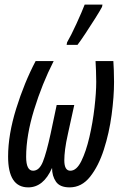

<svg xmlns="http://www.w3.org/2000/svg" viewBox="-20 -800 532 830"><path d="M315 -606Q328 -623 349.5 -655.5Q371 -688 391.5 -720.5Q412 -753 421 -770L423 -780H346Q335 -751 311 -698.5Q287 -646 270 -617L268 -606ZM205 -74Q205 -39 222 -14.5Q239 10 281 10Q333 10 369.5 -36Q406 -82 429 -153.5Q452 -225 462.5 -303.5Q473 -382 473 -446Q473 -475 472 -497.5Q471 -520 470 -536H393Q394 -517 395 -494.5Q396 -472 396 -446Q396 -400 388.5 -335Q381 -270 366.5 -207.5Q352 -145 331.5 -103.5Q311 -62 284 -62Q258 -62 258 -107Q258 -127 261.5 -155Q265 -183 274 -223L301 -346H225L199 -223Q181 -140 165.5 -101Q150 -62 123 -62Q93 -62 93 -122Q93 -214 127.5 -326Q162 -438 212 -536H134Q85 -443 50 -330.5Q15 -218 15 -123Q15 10 102 10Q168 10 205 -74Z"/></svg>

Font: Noto Sans Display Condensed
Style: Italic
Weight: 400
Width: 3
Designer: Monotype Design team
Foundry: Monotype Imaging Inc.
Version: 1.000